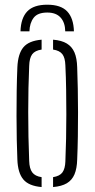

<svg xmlns="http://www.w3.org/2000/svg" viewBox="-20 -770 392 796"><path d="M176 -750.5Q232.5 -750.5 258.8 -722.5Q285 -694.5 286.5 -640H250.5Q250 -676.5 231.2 -697.2Q212.5 -718 176 -718Q136 -718 119.5 -696.2Q103 -674.5 102 -640H65Q66.5 -695 93 -722.8Q119.5 -750.5 176 -750.5ZM52 -108.5Q50.5 -144 49.5 -190.8Q48.5 -237.5 48.5 -289.5Q48.5 -341.5 49.2 -393.2Q50 -445 52 -491Q54.5 -547 77 -574Q99.5 -601 152.5 -605.5V-564.5Q125 -560.5 113.5 -545Q102 -529.5 101 -497Q99 -453 98 -404.5Q97 -356 97 -305.2Q97 -254.5 98 -203.2Q99 -152 101 -102.5Q102 -71 113.8 -55.2Q125.5 -39.5 152.5 -35.5V5.5Q99.5 1 76.8 -26Q54 -53 52 -108.5ZM200 5.5V-35.5Q228 -40 239 -55.5Q250 -71 251 -100.5Q253 -146.5 254 -195.5Q255 -244.5 255 -295.5Q255 -346.5 254.2 -397.8Q253.5 -449 251 -499.5Q250 -530.5 238.5 -545.5Q227 -560.5 200 -564.5V-605.5Q236 -602.5 257.2 -589.5Q278.5 -576.5 288.8 -552.5Q299 -528.5 300 -491Q301.5 -450.5 302.5 -403Q303.5 -355.5 303.5 -305.2Q303.5 -255 302.8 -205Q302 -155 300 -108.5Q299 -71.5 288.8 -47.2Q278.5 -23 257 -10.2Q235.5 2.5 200 5.5Z"/></svg>

Font: Big Shoulders Stencil Text Thin ExtraLight
Style: Regular
Weight: 250
Version: Version 2.001